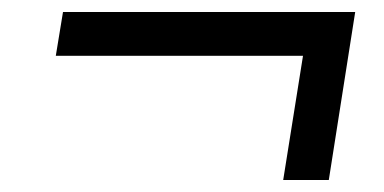

<svg xmlns="http://www.w3.org/2000/svg" viewBox="-20 -445 640 320"><path d="M452 -145 485 -352H73L85 -425H572L528 -145Z"/></svg>

Font: Nunito Sans 12pt SemiBold
Style: Italic
Weight: 600
Italic angle: -9°
Designer: Vernon Adams
Foundry: Vernon Adams
Version: Version 3.101;gftools[0.9.27]